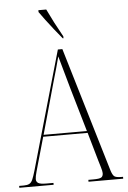

<svg xmlns="http://www.w3.org/2000/svg" viewBox="-63 -975 681 1020"><g transform="rotate(-5 277.5 -465.5)"><path d="M-2 0V-10H23Q41 -10 52 -15.5Q63 -21 70 -37Q77 -53 86 -84L266 -714H290L488 -51Q496 -25 505.5 -17.5Q515 -10 542 -10H552V0H367V-10H393Q427 -10 436.5 -16.5Q446 -23 446 -39Q446 -49 439.5 -70.5Q433 -92 428 -109L385 -259H148L109 -122Q104 -104 96.5 -77.5Q89 -51 89 -38Q89 -24 100 -17Q111 -10 144 -10H181V0ZM151 -269H382L315 -499Q297 -562 285.5 -604Q274 -646 265 -677Q258 -649 248.5 -616Q239 -583 227 -541ZM297 -771Q278 -794 255.5 -822Q233 -850 213 -877Q193 -904 181 -921V-931H223Q239 -897 259 -858.5Q279 -820 301 -781V-771Z"/></g></svg>

Font: Noto Serif Display Condensed ExtraLight
Style: Regular
Weight: 200
Width: 3
Designer: Monotype Design Team
Foundry: Monotype Imaging Inc.
Version: Version 2.009